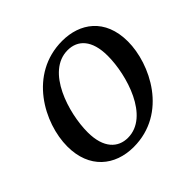

<svg xmlns="http://www.w3.org/2000/svg" viewBox="-175 -919 1124 1124"><g transform="rotate(-45 386.5 -357.0)"><path d="M332 11C611 11 745 -266 745 -450C745 -641 619 -725 475 -725C200 -725 59 -458 59 -266C59 -85 177 11 332 11ZM346 -51C266 -51 202 -108 202 -241C202 -399 282 -664 459 -664C542 -664 602 -606 602 -474C602 -316 523 -51 346 -51Z"/></g></svg>

Font: Noto Serif SemiBold
Style: Italic
Weight: 600
Italic angle: -12°
Designer: Monotype Design Team
Foundry: Monotype Imaging Inc.
Version: Version 2.014